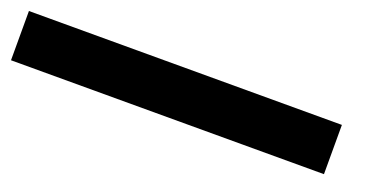

<svg xmlns="http://www.w3.org/2000/svg" viewBox="-22 -105 883 456"><g transform="rotate(20 420.0 123.5)"><path d="M0 185.5V61H791V185.5Z"/></g></svg>

Font: Aqlam Corner
Style: Regular
Weight: 400
Designer: Developer/ Husham Jawad
Version: Version 1.00;December 29, 2020;FontCreator 13.0.0.2683 32-bi